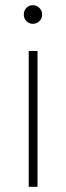

<svg xmlns="http://www.w3.org/2000/svg" viewBox="-20 -722 256 742"><path d="M91 -525H125V0H91ZM72 -666Q72 -681 82 -691.5Q92 -702 107 -702Q122 -702 132.5 -691Q143 -680 143 -666Q143 -651 132.5 -640.5Q122 -630 107 -630Q92 -630 82 -640.5Q72 -651 72 -666Z"/></svg>

Font: Be Vietnam Thin
Style: Regular
Weight: 100
Designer: Gabriel Lam
Foundry: TypeRant
Version: Version 4.000